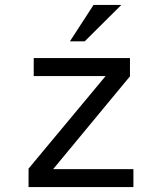

<svg xmlns="http://www.w3.org/2000/svg" viewBox="-20 -760 658 780"><path d="M117 -524H508V-450L196 -73H522V0H96V-75L409 -451H117ZM264 -592 360 -740H473L324 -592Z"/></svg>

Font: Fragment Mono SC
Style: Regular
Weight: 400
Monospace: yes
Designer: Wei Huang based on Nimbus Sans by URW Studio, based on Helvetica by Max Miedinger.
Foundry: Wei Huang
Version: Version 1.012; ttfautohint (v1.8.4.7-5d5b)